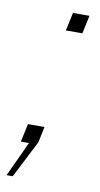

<svg xmlns="http://www.w3.org/2000/svg" viewBox="-97 -514 353 676"><g transform="rotate(10 79.5 -176.5)"><path d="M94 -413H153L167 -478H108ZM-23 125H-1L67 -8L79 -65H20L6 0H35Z"/></g></svg>

Font: Geist Thin
Style: Italic
Weight: 100
Italic angle: -12°
Designer: Basement.studio, Andrés Briganti, Mateo Zaragoza
Foundry: Basement.studio, Vercel, Andrés Briganti, Guido Ferreyra, Mateo Zaragoza
Version: Version 1.500